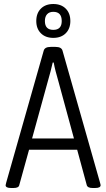

<svg xmlns="http://www.w3.org/2000/svg" viewBox="-20 -936 530 958"><path d="M35 2Q8 2 8 -12Q8 -15 11 -25L198 -683Q203 -702 233 -702H257Q287 -702 292 -683L479 -25Q480 -21 481 -17.5Q482 -14 482 -12Q482 2 455 2H442Q417 2 413 -12L365 -189H125L76 -12Q73 2 48 2ZM218 -528 140 -245H349L272 -528Q264 -555 257.5 -580.5Q251 -606 248 -624H243Q239 -606 232.5 -580.5Q226 -555 218 -528ZM246 -747Q207 -747 184 -770Q161 -793 161 -831Q161 -870 184 -893Q207 -916 246 -916Q285 -916 308 -893Q331 -870 331 -831Q331 -793 308 -770Q285 -747 246 -747ZM246 -787Q288 -787 288 -831Q288 -877 246 -877Q226 -877 215 -865Q204 -853 204 -831Q204 -787 246 -787Z"/></svg>

Font: Asap Condensed Light
Style: Regular
Weight: 300
Width: 3
Designer: Pablo Cosgaya
Foundry: Omnibus-Type
Version: Version 3.001; ttfautohint (v1.8.4.7-5d5b)